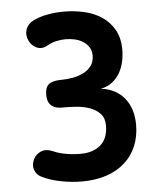

<svg xmlns="http://www.w3.org/2000/svg" viewBox="-53 -786 706 843"><g transform="rotate(-5 300.0 -365.0)"><path d="M99.6 -25.9Q76.8 -36.7 68.9 -59.5Q61.1 -82.2 73.6 -106.4Q84.4 -127.9 107.2 -137.2Q129.9 -146.4 159.4 -133.3Q183.6 -122.3 215 -116.9Q246.3 -111.5 278.3 -111.5Q334.9 -111.5 367.7 -140.3Q400.6 -169.1 400.6 -226.7Q400.6 -258.7 382.7 -277.8Q364.8 -297 337.4 -306.7Q310.1 -316.5 277.8 -319Q245.4 -321.5 215.5 -320.9Q203 -320.6 191.5 -323.4Q180 -326.3 170.7 -333.2Q161.4 -340.1 156.1 -352.2Q150.9 -364.4 150.9 -383.7Q150.9 -416.5 168.2 -429.5Q185.6 -442.4 220.5 -442.4Q247.2 -442.4 273.3 -447.2Q299.4 -452 320.9 -462.9Q342.5 -473.7 355.7 -492Q369 -510.2 369 -537.1Q369 -559.4 358.3 -575Q347.6 -590.7 331.5 -600.4Q315.4 -610.2 295.6 -614.3Q275.9 -618.5 256.8 -618.5Q237.2 -618.5 216.4 -614Q195.5 -609.6 175.3 -598Q150.5 -583.7 127.6 -593.5Q104.6 -603.4 94.2 -626.3Q82 -652.5 90 -675.9Q98 -699.4 122.6 -712.4Q149.6 -726.4 185.9 -733.2Q222.1 -740 259.9 -740Q304.6 -740 347.9 -730.3Q391.1 -720.6 425 -698.4Q458.9 -676.2 480 -639.8Q501 -603.4 501 -551Q501 -524.8 495.2 -498.3Q489.4 -471.9 476.6 -449.5Q463.8 -427.2 442.8 -410.6Q421.8 -394.1 392.1 -388.4Q425.2 -384.7 451.3 -370.9Q477.4 -357.2 495.6 -334.9Q513.8 -312.5 523.2 -282.9Q532.6 -253.2 532.6 -218Q532.6 -166.5 515.1 -124.4Q497.5 -82.2 464.3 -52.3Q431 -22.4 383.3 -6.2Q335.5 10 274.8 10Q229.7 10 183.1 0.9Q136.4 -8.1 99.6 -25.9Z"/></g></svg>

Font: Maple Mono
Style: Regular
Weight: 400
Monospace: yes
Designer: subframe7536
Version: Version 7.300